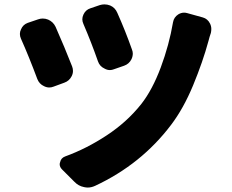

<svg xmlns="http://www.w3.org/2000/svg" viewBox="-20 -800 1040 862"><path d="M354.5 -692.4Q349.6 -703.1 349.6 -713.4Q349.6 -723.6 354.5 -734.4Q364.3 -755.9 385.7 -762.7L428.7 -777.3Q438.5 -780.3 449.2 -780.3Q461.9 -780.3 474.6 -775.4Q497.1 -765.6 506.8 -742.2Q543 -661.1 572.3 -578.1Q576.2 -568.4 576.2 -559.6Q576.2 -546.9 570.3 -534.2Q559.6 -512.7 537.1 -504.9L492.2 -489.3Q482.4 -485.4 473.6 -485.4Q460.9 -485.4 449.2 -492.2Q427.7 -502 419.9 -524.4Q390.6 -608.4 354.5 -692.4ZM756.8 -700.2Q760.7 -722.7 780.3 -735.4Q793 -743.2 806.6 -743.2Q813.5 -743.2 820.3 -741.2L890.6 -721.7Q912.1 -715.8 922.9 -694.3Q928.7 -682.6 928.7 -669.9Q928.7 -661.1 926.8 -652.3Q920.9 -635.7 916 -616.2Q890.6 -522.5 847.2 -417.5Q803.7 -312.5 748 -239.3Q614.3 -62.5 407.2 34.2Q390.6 42 374 42Q366.2 42 357.4 40Q332 35.2 313.5 15.6L258.8 -39.1Q248 -49.8 248 -62.5Q248 -67.4 250 -72.3Q253.9 -90.8 272.5 -97.7Q369.1 -132.8 460 -192.9Q550.8 -252.9 614.3 -333Q664.1 -396.5 701.7 -497.1Q739.3 -597.7 756.8 -700.2ZM74.2 -626Q69.3 -636.7 69.3 -647.5Q69.3 -658.2 74.2 -668Q83 -689.5 104.5 -697.3L150.4 -712.9Q161.1 -716.8 171.9 -716.8Q184.6 -716.8 196.3 -711.9Q218.8 -702.1 229.5 -679.7Q270.5 -586.9 303.7 -502Q307.6 -492.2 307.6 -481.4Q307.6 -469.7 301.8 -458Q291 -436.5 268.6 -428.7L220.7 -411.1Q210.9 -407.2 201.2 -407.2Q189.5 -407.2 177.7 -413.1Q156.2 -422.9 147.5 -445.3Q110.4 -544.9 74.2 -626Z"/></svg>

Font: Gen Jyuu Gothic Heavy
Style: Bold
Weight: 900
Designer: [Source Han Sans]
Ryoko NISHIZUKA  (kana & ideographs); Paul D. Hunt (Latin, Greek & Cyrillic); Wenlong ZHANG  (bopomofo
Version: Version 1.002.20150607